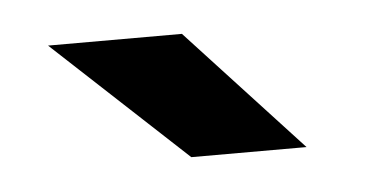

<svg xmlns="http://www.w3.org/2000/svg" viewBox="-27 -724 398 205"><g transform="rotate(-5 172.0 -622.0)"><path d="M295 -556H171.5L29.5 -688H173ZM200 -590 140 -653H140.5L200.5 -590Z"/></g></svg>

Font: Tourney Thin Black
Style: Regular
Weight: 900
Version: Version 1.015